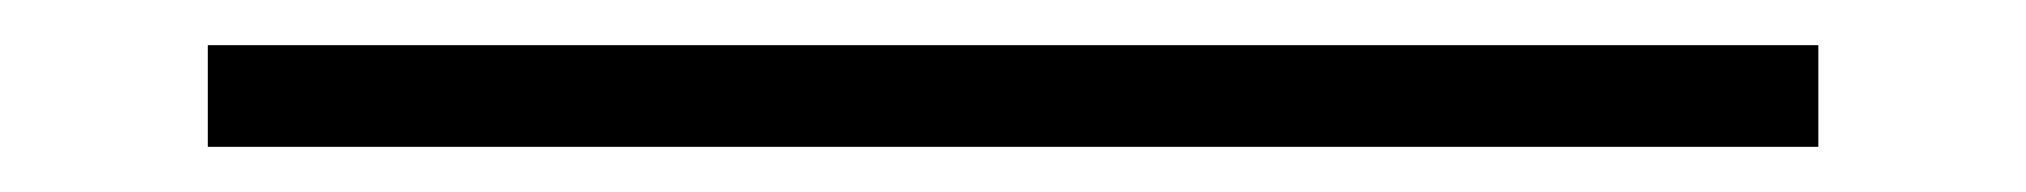

<svg xmlns="http://www.w3.org/2000/svg" viewBox="-20 32 897 85"><path d="M785 97H72V52H785Z"/></svg>

Font: Geostar
Style: Regular
Weight: 400
Designer: Joe Prince
Foundry: Joe Prince
Version: Version 1.002